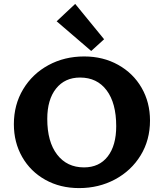

<svg xmlns="http://www.w3.org/2000/svg" viewBox="-20 -955 822 983"><path d="M51 -319Q51 -419 98.5 -498Q146 -577 228 -621.5Q310 -666 411 -666Q508 -666 585 -623Q662 -580 705 -505.5Q748 -431 748 -338Q748 -238 700 -159.5Q652 -81 569 -36.5Q486 8 385 8Q288 8 212 -34.5Q136 -77 93.5 -151.5Q51 -226 51 -319ZM575 -309Q575 -427 526 -492.5Q477 -558 390 -558Q312 -558 267 -501.5Q222 -445 222 -346Q222 -229 272.5 -163.5Q323 -98 410 -98Q488 -98 531.5 -154Q575 -210 575 -309ZM270 -846 365 -935 513 -754 447 -694Z"/></svg>

Font: Ysabeau Ultrabold
Style: Regular
Weight: 800
Designer: Christian Thalmann (Catharsis Fonts)
Version: Version 0.003